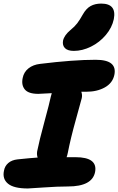

<svg xmlns="http://www.w3.org/2000/svg" viewBox="-29 -1045 663 1076"><path d="M384.8 -759.8Q350.6 -759.8 335.2 -775.1Q319.8 -790.5 324.2 -816.9Q330.6 -847.2 366.2 -877Q389.2 -895.5 403.6 -914.3Q418 -933.1 435.1 -963.9Q454.1 -997.6 479 -1011.2Q503.9 -1024.9 538.1 -1024.9Q625.5 -1024.9 608.9 -938Q599.1 -890.6 564.2 -849.1Q529.3 -807.6 481 -783.7Q432.6 -759.8 384.8 -759.8ZM127 11.2Q48.3 11.2 15.9 -15.6Q-16.6 -42.5 -6.8 -87.9Q-2.4 -114.3 17.3 -131.3Q37.1 -148.4 69.8 -151.9Q144.5 -159.7 182.1 -162.1Q176.3 -176.8 179.2 -196.8Q191.4 -257.8 220 -362.8Q248.5 -467.8 255.9 -503.9Q256.3 -505.4 258.3 -512.5Q260.3 -519.5 261.2 -522.9Q199.7 -519 186 -519Q130.4 -519 110.1 -543.7Q89.8 -568.4 98.1 -607.9Q104.5 -641.1 130.6 -661.9Q156.7 -682.6 195.8 -687Q382.3 -710 506.8 -710Q569.3 -710 595 -688.5Q620.6 -667 611.8 -625Q602.1 -579.6 558.6 -555.2Q515.1 -530.8 454.1 -530.8H426.8Q433.1 -512.7 429.2 -495.1Q425.8 -480 396.2 -374.8Q366.7 -269.5 351.1 -189Q347.7 -172.4 344.2 -164.1H394Q519.5 -164.1 503.9 -81.1Q487.8 0 352.1 0Q293 0 215.1 5.6Q137.2 11.2 127 11.2Z"/></svg>

Font: Shantell Sans Normal
Style: Italic
Weight: 800
Italic angle: -11.31°
Designer: Stephen Nixon, Anya Danilova, Shantell Martin
Foundry: Arrow Type
Version: Version 1.006;[559af2be0]